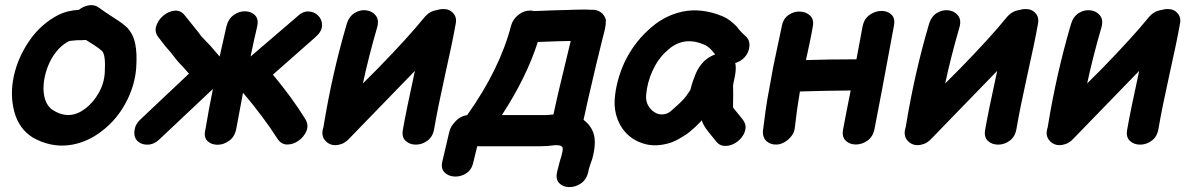

<svg xmlns="http://www.w3.org/2000/svg" viewBox="-20 -575 4732 764"><path d="M110 -28Q179 11 251 3Q323 -5 386 -54Q445 -99 481 -167Q517 -235 522 -305Q526 -364 518 -401Q511 -438 486 -465Q471 -480 435 -503Q394 -529 373 -545Q357 -557 335 -554Q313 -551 294 -536Q247 -533 213 -516Q143 -480 97 -413Q51 -346 35 -272Q19 -197 37 -130Q55 -63 110 -28ZM192 -136Q170 -149 160.5 -176.5Q151 -204 153.5 -237.5Q156 -271 168.5 -305.5Q181 -340 202.5 -367.5Q224 -395 252 -410Q258 -413 276 -414Q282 -415 292 -415H303Q314 -415 322 -416L354 -396Q378 -380 386 -372Q401 -357 397 -288Q395 -245 373.5 -206.5Q352 -168 321 -144Q258 -95 192 -136Z M616 -22 826 -220H827Q811 -141 797 -58Q790 -29 805.5 -14Q821 1 845.5 1Q870 1 892 -15Q914 -31 920 -62Q934 -138 947 -206Q1027 -112 1084 -23Q1099 0 1123 0Q1147 0 1168.5 -15.5Q1190 -31 1199.5 -54Q1209 -77 1195 -101Q1144 -184 1066 -278L1236 -428Q1261 -450 1261.5 -473.5Q1262 -497 1246 -513Q1230 -529 1206.5 -529.5Q1183 -530 1159 -506L977 -350Q990 -413 1003 -468Q1010 -498 995.5 -513.5Q981 -529 957 -530Q933 -531 911 -516Q889 -501 881 -470L854 -350L817 -393Q797 -414 794 -417Q791 -420 780 -432L769 -447L716 -513Q699 -535 674.5 -532.5Q650 -530 629.5 -512.5Q609 -495 601.5 -471Q594 -447 611 -426L638 -391L659 -367L669 -354L680 -340L690 -328L708 -309L732 -282L539 -100Q518 -81 515 -55Q512 -27 528.5 -12.5Q545 2 570 0.5Q595 -1 616 -22Z M1281 -9Q1299 6 1325.5 1.5Q1352 -3 1371 -25Q1385 -40 1566 -226L1631 -293Q1596 -133 1583 -58Q1578 -29 1594.5 -14Q1611 1 1636 0.5Q1661 0 1682 -16Q1703 -32 1708 -64Q1721 -141 1750 -272Q1782 -415 1793 -479Q1799 -505 1783.5 -522.5Q1768 -540 1742 -539Q1731 -539 1719 -535Q1689 -531 1668 -505Q1603 -425 1483 -302L1424 -243Q1447 -350 1481 -467Q1489 -496 1475 -513.5Q1461 -531 1437 -534Q1413 -537 1390.5 -523Q1368 -509 1359 -477Q1302 -283 1268 -75L1267 -69Q1254 -31 1281 -9Z M2197 108Q2190 138 2205 153.5Q2220 169 2244.5 169.5Q2269 170 2291.5 155Q2314 140 2321 108Q2322 100 2327 85L2337 56Q2350 9 2346 -25Q2340 -70 2302 -98Q2314 -156 2353 -321Q2356 -332 2365 -370Q2374 -408 2378 -423Q2381 -435 2383.5 -444Q2386 -453 2387 -459L2389 -470Q2390 -474 2390 -477Q2391 -480 2390 -484Q2391 -489 2391 -494L2390 -499Q2389 -504 2384 -512Q2379 -520 2371 -526Q2363 -532 2351 -535Q2347 -535 2343 -536H2331Q2322 -537 2305 -537Q2277 -537 2228 -535Q2210 -535 2184 -534Q2158 -533 2135 -532Q2112 -531 2104 -531Q2098 -533 2092 -533Q2066 -534 2043.5 -516.5Q2021 -499 2014 -474Q1969 -300 1839 -117Q1808 -112 1788 -87Q1773 -71 1768 -51L1741 64Q1733 94 1748 110Q1763 126 1788 127.5Q1813 129 1835.5 114.5Q1858 100 1864 68L1879 7H2128Q2141 7 2159 6Q2163 5 2171.5 4.5Q2180 4 2183 3Q2201 2 2208 4Q2219 8 2219 15Q2220 24 2214 46Q2212 52 2209 62L2206 73Q2200 94 2197 108ZM1977 -117Q2075 -267 2120 -408Q2169 -410 2205 -411Q2231 -411 2251 -412L2230 -325Q2196 -186 2182 -119H2174Q2161 -117 2154 -117H1977Z M2645 -6Q2669 -14 2691 -28L2712 -41Q2722 -48 2732 -57L2749 -72L2763 -86Q2772 -95 2773 -97V-94Q2779 -76 2796 -54L2829 -13Q2842 4 2861 5.5Q2880 7 2898.5 -2Q2917 -11 2930.5 -27.5Q2944 -44 2946.5 -63Q2949 -82 2935 -100L2901 -142Q2898 -145 2897 -148Q2897 -150 2897 -153.5Q2897 -157 2897 -163Q2898 -203 2897 -234Q2897 -239 2900.5 -253.5Q2904 -268 2905 -276Q2910 -305 2906 -323L2905 -324Q2926 -330 2941 -345Q2960 -365 2962 -390.5Q2964 -416 2947 -431Q2941 -436 2935 -442L2922 -456Q2916 -463 2913 -468Q2884 -498 2856 -510Q2771 -545 2694.5 -528.5Q2618 -512 2556 -452Q2500 -400 2465 -327Q2432 -255 2426 -181Q2423 -138 2437.5 -100Q2452 -62 2481.5 -36Q2511 -10 2552.5 -0.5Q2594 9 2645 -6ZM2629 -122Q2610 -116 2591.5 -124.5Q2573 -133 2561 -152Q2549 -171 2551 -196Q2555 -247 2577 -294.5Q2599 -342 2633 -372Q2699 -435 2785 -396Q2797 -391 2813 -374L2826 -358Q2821 -357 2817 -355Q2763 -331 2741 -262Q2737 -253 2732.5 -237Q2728 -221 2727 -217Q2708 -188 2700 -180L2683 -163Q2676 -157 2662.5 -144.5Q2649 -132 2647 -131Q2643 -128 2638.5 -125.5Q2634 -123 2629 -122Z M3120 -23Q3141 -43 3143 -69Q3150 -135 3163 -211Q3255 -214 3365 -215Q3348 -131 3335 -61Q3329 -31 3345 -15.5Q3361 0 3385.5 0Q3410 0 3432 -15.5Q3454 -31 3460 -63Q3480 -163 3537 -472Q3543 -502 3527 -517Q3511 -532 3486.5 -531.5Q3462 -531 3440 -515.5Q3418 -500 3412 -468L3388 -339Q3280 -339 3187 -336L3200 -396Q3210 -443 3214 -468Q3220 -497 3204 -512.5Q3188 -528 3163 -529Q3138 -530 3116.5 -514.5Q3095 -499 3090 -466Q3086 -450 3074 -391Q3062 -332 3056 -305L3042 -227Q3032 -176 3026.5 -135.5Q3021 -95 3016 -55Q3014 -27 3031 -12.5Q3048 2 3073 0Q3098 -2 3120 -23Z M3598 -9Q3616 6 3642.5 1.5Q3669 -3 3688 -25Q3702 -40 3883 -226L3948 -293Q3913 -133 3900 -58Q3895 -29 3911.5 -14Q3928 1 3953 0.5Q3978 0 3999 -16Q4020 -32 4025 -64Q4038 -141 4067 -272Q4099 -415 4110 -479Q4116 -505 4100.5 -522.5Q4085 -540 4059 -539Q4048 -539 4036 -535Q4006 -531 3985 -505Q3920 -425 3800 -302L3741 -243Q3764 -350 3798 -467Q3806 -496 3792 -513.5Q3778 -531 3754 -534Q3730 -537 3707.5 -523Q3685 -509 3676 -477Q3619 -283 3585 -75L3584 -69Q3571 -31 3598 -9Z M4163 -9Q4181 6 4207.5 1.5Q4234 -3 4253 -25Q4267 -40 4448 -226L4513 -293Q4478 -133 4465 -58Q4460 -29 4476.5 -14Q4493 1 4518 0.5Q4543 0 4564 -16Q4585 -32 4590 -64Q4603 -141 4632 -272Q4664 -415 4675 -479Q4681 -505 4665.5 -522.5Q4650 -540 4624 -539Q4613 -539 4601 -535Q4571 -531 4550 -505Q4485 -425 4365 -302L4306 -243Q4329 -350 4363 -467Q4371 -496 4357 -513.5Q4343 -531 4319 -534Q4295 -537 4272.5 -523Q4250 -509 4241 -477Q4184 -283 4150 -75L4149 -69Q4136 -31 4163 -9Z"/></svg>

Font: Balsamiq Sans
Style: Bold Italic
Weight: 700
Italic angle: -12°
Designer: Michael Angeles
Foundry: Balsamiq SRL
Version: Version 1.020; ttfautohint (v1.8.4.7-5d5b);gftools[0.9.26]